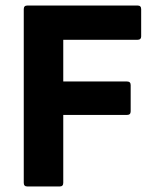

<svg xmlns="http://www.w3.org/2000/svg" viewBox="-20 -675 563 695"><path d="M79 0Q66 0 66 -13V-642Q66 -655 79 -655H478Q491 -655 491 -642V-543Q491 -531 478 -531H209V-380H440Q453 -380 453 -367V-272Q453 -259 440 -259H209V-13Q209 0 196 0Z"/></svg>

Font: Sofia Sans ExtraBold
Style: Regular
Weight: 800
Designer: Botio Nikoltchev, Ani Petrova
Foundry: lettersoup
Version: Version 4.101; ttfautohint (v1.8.4.7-5d5b)